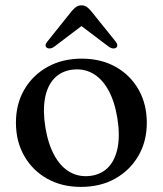

<svg xmlns="http://www.w3.org/2000/svg" viewBox="-20 -704 623 735"><path d="M293 -479.5Q366.5 -479.5 422.5 -448.2Q478.5 -417 510.2 -361.5Q542 -306 542 -233.5Q542 -163 509.8 -107.5Q477.5 -52 421 -20.2Q364.5 11.5 289.5 11.5Q216.5 11.5 160.5 -20Q104.5 -51.5 72.8 -107Q41 -162.5 41 -234.5Q41 -306 73 -361Q105 -416 161.8 -447.8Q218.5 -479.5 293 -479.5ZM328 -31Q370 -37 396 -65.2Q422 -93.5 430.8 -141.2Q439.5 -189 429 -253.5Q418 -319 393.2 -362Q368.5 -405 333 -424Q297.5 -443 254.5 -437Q213 -431 186.8 -402.8Q160.5 -374.5 152 -326.8Q143.5 -279 154 -214.5Q165 -149.5 189.8 -106.2Q214.5 -63 250 -44Q285.5 -25 328 -31ZM312 -619.5H271.5L398 -524Q405.5 -519 412.8 -518.5Q420 -518 425 -521.5Q429 -525 429 -531Q429 -537 423 -544.5L328.5 -662Q319.5 -672.5 311.5 -678Q303.5 -683.5 292 -683.5Q280.5 -683.5 272.2 -678Q264 -672.5 255 -662L161 -544.5Q154.5 -537 154.5 -531Q154.5 -525 159 -521.5Q164 -518 171.2 -518.5Q178.5 -519 186 -524Z"/></svg>

Font: Fraunces
Style: Regular
Weight: 400
Version: Version 1.000;[b76b70a41]